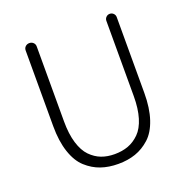

<svg xmlns="http://www.w3.org/2000/svg" viewBox="-131 -853 966 988"><g transform="rotate(-20 352.0 -358.5)"><path d="M102.5 -285.2V-699.2Q102.5 -711.9 111.3 -720.2Q120.1 -728.5 132.8 -728.5Q145.5 -728.5 154.3 -720.2Q163.1 -711.9 163.1 -699.2V-288.1Q163.1 -219.7 178.2 -169.9Q193.4 -120.1 220.2 -92.8Q247.1 -65.4 279.3 -53.2Q311.5 -41 351.6 -41Q392.6 -41 425.8 -53.2Q459 -65.4 486.8 -92.8Q514.6 -120.1 529.8 -169.9Q544.9 -219.7 544.9 -288.1V-700.2Q544.9 -711.9 553.2 -720.2Q561.5 -728.5 573.2 -728.5Q585 -728.5 593.3 -720.2Q601.6 -711.9 601.6 -700.2V-285.2Q601.6 -202.1 581.5 -142.1Q561.5 -82 525.4 -49.3Q489.3 -16.6 446.8 -2Q404.3 12.7 352.1 12.7Q299.8 12.7 257.3 -2Q214.8 -16.6 178.7 -49.3Q142.6 -82 122.6 -142.1Q102.5 -202.1 102.5 -285.2Z"/></g></svg>

Font: irohamaru Light
Style: Regular
Weight: 200
Designer: [Source Han Sans]
Ryoko NISHIZUKA  (kana & ideographs); Paul D. Hunt (Latin, Greek & Cyrillic); Wenlong ZHANG  (bopomofo
Version: Version 1.01